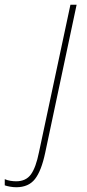

<svg xmlns="http://www.w3.org/2000/svg" viewBox="-159 -547 367 807"><path d="M-91 240Q-103 240 -117 237.5Q-131 235 -139 232V206Q-128 211 -115 213Q-102 215 -91 215Q-50 215 -29 186Q-8 157 5 92L137 -527H163L31 95Q15 171 -12 205.5Q-39 240 -91 240Z"/></svg>

Font: Noto Sans SemiCondensed Thin
Style: Italic
Weight: 100
Width: 4
Italic angle: -12°
Designer: Monotype Design Team
Foundry: Monotype Imaging Inc.
Version: Version 2.013; ttfautohint (v1.8.4.7-5d5b)